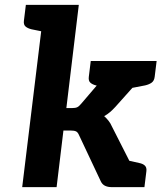

<svg xmlns="http://www.w3.org/2000/svg" viewBox="-20 -767 664 787"><path d="M71 0 162 -747H303L252 -324H275Q289 -324 296.5 -327.5Q304 -331 313 -342L442 -493Q452 -505 463.5 -511Q475 -517 492 -517H621L453 -329Q442 -317 431 -307.5Q420 -298 407 -291Q416 -283 424.5 -272.5Q433 -262 439 -248L565 0H437Q422 0 410.5 -5.5Q399 -11 393 -24L304 -213Q299 -225 291.5 -228.5Q284 -232 269 -232H240L212 0ZM493 -401 411 -474 416 -517H576L527 -408ZM474 0 434 -123 505 -109ZM184 -747 158 -637 109 -647Q93 -651 84.5 -658.5Q76 -666 78 -682L86 -747ZM622 -517 614 -452Q612 -436 602 -428.5Q592 -421 575 -417L523 -407L524 -517ZM450 -517 423 -407 373 -417Q358 -421 350 -428.5Q342 -436 344 -452L352 -517ZM474 0 501 -110 550 -99Q566 -96 574 -88Q582 -80 580 -65L572 0Z"/></svg>

Font: Aleo ExtraBold
Style: Italic
Weight: 800
Italic angle: -7°
Designer: Alessio Laiso
Foundry: Alessio Laiso
Version: Version 2.001;gftools[0.9.29]